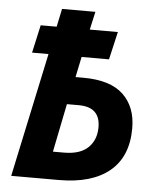

<svg xmlns="http://www.w3.org/2000/svg" viewBox="-52 -759 663 803"><g transform="rotate(5 280.0 -357.0)"><path d="M136 -521H67L93 -638H160L176 -714H316L299 -638H417L390 -521H275L257 -435H290Q403 -435 457.5 -383.5Q512 -332 512 -242Q512 -123 437.5 -61.5Q363 0 225 0H25ZM236 -116Q304 -116 337.5 -148.5Q371 -181 371 -234Q371 -319 281 -319H231L190 -116Z"/></g></svg>

Font: Noto Sans Display
Style: Bold Italic
Weight: 700
Italic angle: -12°
Designer: Monotype Design team
Foundry: Monotype Imaging Inc.
Version: Version 1.000